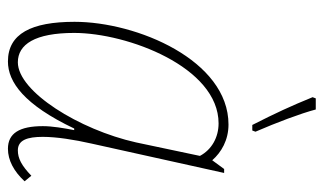

<svg xmlns="http://www.w3.org/2000/svg" viewBox="-186 -620 816 484"><g transform="rotate(90 222.0 -378.0)"><path d="M295 -606H309L312 -614C289 -667 266 -728 256 -766H228L225 -758C247 -704 265 -665 295 -606ZM135 10C187 10 244 -31 304 -157H308C303 -131 298 -102 298 -78C298 -19 316 10 355 10C384 10 412 -5 437 -32L423 -49C397 -24 379 -15 359 -15C333 -15 325 -39 325 -78C325 -112 332 -157 342 -201L416 -535H406L384 -505C364 -528 333 -546 294 -546C132 -546 35 -315 35 -158C35 -49 65 10 135 10ZM137 -15C92 -15 63 -58 63 -157C63 -291 149 -521 291 -521C326 -521 357 -504 373 -474L339 -313C307 -170 211 -15 137 -15Z"/></g></svg>

Font: Noto Serif SemiCondensed Thin
Style: Italic
Weight: 100
Width: 4
Italic angle: -12°
Designer: Monotype Design Team
Foundry: Monotype Imaging Inc.
Version: Version 2.013